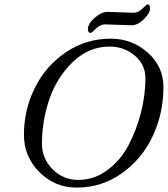

<svg xmlns="http://www.w3.org/2000/svg" viewBox="-20 -840 764 874"><path d="M580 -725Q568 -725 519 -727Q470 -729 457 -729Q437 -729 416.5 -709.5Q396 -690 394 -690Q380 -690 380 -707Q380 -732 411 -759Q442 -786 470 -786Q482 -786 529.5 -784Q577 -782 589 -782Q609 -782 628.5 -801Q648 -820 651 -820Q663 -820 663 -803Q663 -780 635 -752.5Q607 -725 580 -725ZM484 -664Q581 -664 652.5 -600.5Q724 -537 724 -444Q724 -325 675.5 -221Q627 -117 535 -51.5Q443 14 329 14Q230 14 159.5 -56.5Q89 -127 89 -226Q89 -341 139 -441Q189 -541 280.5 -602.5Q372 -664 484 -664ZM479 -628Q384 -628 311.5 -558Q239 -488 205 -389Q171 -290 171 -186Q171 -118 219.5 -69.5Q268 -21 336 -21Q408 -21 468 -65Q528 -109 564.5 -178Q601 -247 621.5 -327Q642 -407 642 -484Q642 -546 593.5 -587Q545 -628 479 -628Z"/></svg>

Font: EB Garamond 12
Style: Italic
Weight: 400
Italic angle: -17°
Version: Version 0.016; ttfautohint (v1.8.4)